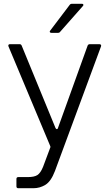

<svg xmlns="http://www.w3.org/2000/svg" viewBox="-20 -783 582 1017"><path d="M77 214Q67 214 67 204V165Q67 155 77 155H127Q162 155 178.5 144Q195 133 208 101L245 2Q249 -5 245 -12L25 -537L24 -541Q24 -549 33 -549H84Q92 -549 95 -541L274 -105Q277 -99 281 -99Q286 -99 287 -105L444 -541Q447 -549 456 -549H507Q512 -549 514.5 -545.5Q517 -542 515 -537L271 123Q250 178 220.5 196Q191 214 157 214ZM299 -615Q295 -609 287 -609H252Q246 -609 244 -613Q242 -617 246 -621L349 -757Q353 -763 362 -763H414Q420 -763 421.5 -759Q423 -755 419 -751Z"/></svg>

Font: Open Sauce Two Light
Style: Regular
Weight: 300
Designer: Alfredo Marco Pradil
Foundry: Creative Sauce Fz LLC
Version: Version 1.477